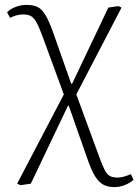

<svg xmlns="http://www.w3.org/2000/svg" viewBox="-20 -535 566 785"><path d="M448 230Q421 230 402.5 220Q384 210 369 186Q354 162 339 119L261 -103H258L106 216L64 222L50 216L241 -149L152 -391Q139 -426 128.5 -444.5Q118 -463 106 -469.5Q94 -476 74 -476Q62 -476 48.5 -472.5Q35 -469 21 -462L9 -485Q23 -499 44.5 -507Q66 -515 88 -515Q117 -515 134.5 -506Q152 -497 166.5 -472.5Q181 -448 197 -403L271 -193H275L423 -504L464 -510L477 -504L292 -149L386 107Q399 143 408.5 161Q418 179 430 185Q442 191 461 191Q472 191 485.5 187.5Q499 184 515 177L526 200Q512 213 490.5 221.5Q469 230 448 230Z"/></svg>

Font: Literata 18pt ExtraLight
Style: Regular
Weight: 250
Designer: Latin by Veronika Burian and Jose Scaglione. Greek by Irene Vlachou. Cyrillic by Vera Evstafieva.
Foundry: TypeTogether
Version: Version 3.103;gftools[0.9.29]